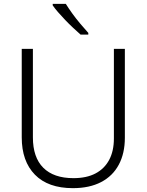

<svg xmlns="http://www.w3.org/2000/svg" viewBox="-20 -968 762 998"><path d="M629 -252Q629 -171 597.5 -112Q566 -53 505.5 -21.5Q445 10 359 10Q230 10 161.5 -60Q93 -130 93 -254V-714H151V-254Q151 -150 205 -96Q259 -42 362 -42Q430 -42 476.5 -66.5Q523 -91 547.5 -137Q572 -183 572 -248V-714H629ZM322 -948Q335 -927 355 -899Q375 -871 398 -844Q421 -817 439 -797V-788H399Q381 -804 360 -823.5Q339 -843 319 -864Q299 -885 282 -904.5Q265 -924 254 -940V-948Z"/></svg>

Font: Noto Sans Hebrew Light
Style: Regular
Weight: 300
Designer: Monotype Design Team
Foundry: Monotype Imaging Inc.
Version: Version 2.003